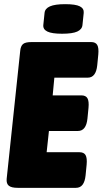

<svg xmlns="http://www.w3.org/2000/svg" viewBox="-20 -902 493 922"><path d="M65 0Q35 0 22.5 -10Q10 -20 12 -43L77 -657Q79 -680 90 -690Q101 -700 131 -700H418Q439 -700 447 -686Q455 -672 452 -640L447 -589Q441 -529 401 -529H241L233 -444H371Q392 -444 400 -430Q408 -416 405 -384L400 -333Q394 -273 354 -273H215L204 -171H362Q383 -171 391 -157Q399 -143 396 -111L391 -60Q385 0 345 0ZM278 -740Q229 -740 207.5 -750.5Q186 -761 188 -782L194 -840Q196 -861 220 -871.5Q244 -882 293 -882Q343 -882 363.5 -871.5Q384 -861 382 -840L376 -782Q374 -761 351 -750.5Q328 -740 278 -740Z"/></svg>

Font: Asap Condensed Condensed Black
Style: Italic
Weight: 900
Width: 3
Italic angle: -6°
Designer: Pablo Cosgaya
Foundry: Omnibus-Type
Version: Version 3.001; ttfautohint (v1.8.4.7-5d5b)